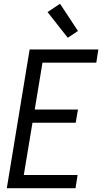

<svg xmlns="http://www.w3.org/2000/svg" viewBox="-20 -997 541 1017"><path d="M16 0 137 -735H501L490 -665H205L164 -417H393L381 -347H152L106 -70H391L380 0ZM339 -797 232 -933 298 -977 393 -833Z"/></svg>

Font: Iosevka Algr
Style: Italic
Weight: 400
Italic angle: -9°
Monospace: yes
Designer: Belleve Invis
Foundry: Belleve Invis
Version: Version 26.0.2; ttfautohint (v1.8.3)